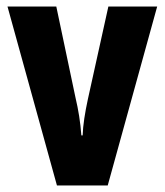

<svg xmlns="http://www.w3.org/2000/svg" viewBox="-20 -570 506 590"><path d="M155 0H311L463 -550H313L250 -265C241 -223 235 -186 234 -154H230C227 -195 221 -232 212 -270L153 -550H3Z"/></svg>

Font: Noto Sans Armenian ExtraCondensed ExtraBold
Style: Regular
Weight: 800
Width: 2
Designer: Monotype Design Team
Foundry: Monotype Imaging Inc.
Version: Version 2.008